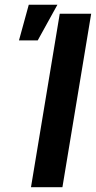

<svg xmlns="http://www.w3.org/2000/svg" viewBox="-20 -785 402 805"><path d="M362.3 -727.5 241.7 0H109.9L230.5 -727.5ZM59.6 -615.7 100.6 -765.1H220.7L138.2 -615.7Z"/></svg>

Font: Inter Semi Bold
Style: Italic
Weight: 600
Italic angle: -9.39999°
Designer: Rasmus Andersson
Foundry: rsms
Version: Version 4.000;git-3c8e0fc